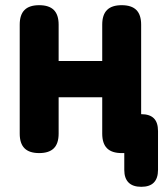

<svg xmlns="http://www.w3.org/2000/svg" viewBox="-20 -580 640 740"><path d="M131 10Q93 10 74.5 -8.5Q56 -27 56 -65V-485Q56 -523 74.5 -541.5Q93 -560 131 -560Q169 -560 187.5 -541.5Q206 -523 206 -485V-345H374V-485Q374 -523 392.5 -541.5Q411 -560 449 -560Q487 -560 505.5 -541.5Q524 -523 524 -485V-140Q557 -140 573 -124Q589 -108 589 -75V75Q589 107 573 123.5Q557 140 524.5 140Q492 140 475.5 123.5Q459 107 459 75V10H449Q411 10 392.5 -8.5Q374 -27 374 -65V-205H206V-65Q206 -27 187.5 -8.5Q169 10 131 10Z"/></svg>

Font: Maple Mono NL ExtraBold
Style: Regular
Weight: 800
Monospace: yes
Designer: subframe7536
Version: Version 7.000